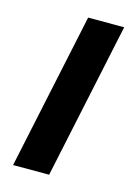

<svg xmlns="http://www.w3.org/2000/svg" viewBox="-90 -592 452 643"><g transform="rotate(15 136.0 -271.0)"><path d="M20 0 135 -542H260L145 0Z"/></g></svg>

Font: Noto Sans Display SemiBold
Style: Italic
Weight: 600
Italic angle: -12°
Designer: Monotype Design Team
Foundry: Monotype Imaging Inc.
Version: Version 2.003